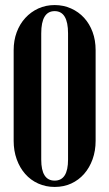

<svg xmlns="http://www.w3.org/2000/svg" viewBox="-20 -729 432 759"><path d="M34 -531Q34 -569 46 -601.5Q58 -634 80 -658Q102 -682 131.5 -695.5Q161 -709 196 -709Q231 -709 261 -695.5Q291 -682 312.5 -658.5Q334 -635 346 -602.5Q358 -570 358 -531V-172Q358 -133 346 -99.5Q334 -66 312.5 -41.5Q291 -17 261.5 -3.5Q232 10 196 10Q161 10 131 -3.5Q101 -17 79.5 -41.5Q58 -66 46 -99.5Q34 -133 34 -172ZM143 -98Q143 -15 196 -15Q249 -15 249 -98V-597Q249 -685 196 -685Q143 -685 143 -597Z"/></svg>

Font: Moniqa Extra Bold Narrow Heading
Style: Regular
Weight: 800
Width: 4
Designer: Rajesh Rajput
Foundry: Rajesh Rajput
Version: Version 1.000;December 15, 2022;FontCreator 14.0.0.2794 32-b